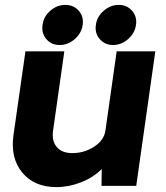

<svg xmlns="http://www.w3.org/2000/svg" viewBox="-20 -760 678 785"><path d="M154 -658Q158 -692 185.5 -716Q213 -740 247 -740Q281 -740 302 -716Q323 -692 318 -658Q313 -624 285.5 -600Q258 -576 224 -576Q190 -576 169.5 -600Q149 -624 154 -658ZM442 -576Q409 -576 388 -600Q367 -624 372 -658Q376 -692 404 -716Q432 -740 465 -740Q499 -740 520 -716Q541 -692 536 -658Q531 -624 503.5 -600Q476 -576 442 -576ZM615 -550 537 0H395L396 -69Q361 -34 311 -14.5Q261 5 211 5Q120 5 71 -54.5Q22 -114 35 -207L84 -550H243L197 -226Q191 -184 212 -159Q233 -134 276 -134Q324 -134 364.5 -160Q405 -186 411 -226L457 -550Z"/></svg>

Font: Oakes Grotesk Bold
Style: Italic
Weight: 700
Italic angle: -8°
Designer: Samuel Oakes
Foundry: Samuel Oakes
Version: Version 1.000;PS 001.000;hotconv 1.0.88;makeotf.lib2.5.64775